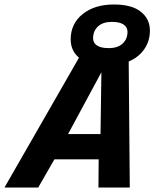

<svg xmlns="http://www.w3.org/2000/svg" viewBox="-60 -838 694 858"><path d="M110.8 0H-40L293 -580.1Q255.9 -611.3 255.9 -662.1Q255.9 -731.9 309.1 -774.9Q362.3 -817.9 449.2 -817.9Q528.8 -817.9 569.3 -785.6Q609.9 -753.4 609.9 -701.2Q609.9 -654.3 584.7 -618.2Q559.6 -582 515.1 -563L520 0H379.9L380.9 -126H183.1ZM439.9 -740.2Q399.4 -740.2 377.7 -719.7Q356 -699.2 356 -667Q356 -646.5 373.3 -634.8Q390.6 -623 425.8 -623Q466.3 -623 488 -643.3Q509.8 -663.6 509.8 -695.8Q509.8 -716.3 492.4 -728.3Q475.1 -740.2 439.9 -740.2ZM244.1 -238.8H389.2L393.1 -515.1Z"/></svg>

Font: IntelOne Mono Bold
Style: Italic
Weight: 700
Italic angle: -16°
Designer: Fred Shallcrass
Foundry: Frere-Jones Type LLC
Version: Version 1.200;hotconv 1.1.0;makeotfexe 2.6.0;FJTRelease1.2